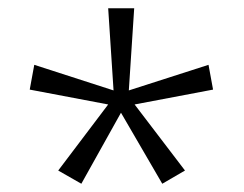

<svg xmlns="http://www.w3.org/2000/svg" viewBox="-20 -779 591 465"><path d="M305 -759H242L255 -560L63 -622L52 -562L242 -526L121 -366L177 -334L273 -506L373 -334L428 -366L306 -526L496 -562L485 -622L292 -560Z"/></svg>

Font: Noto Sans Meetei Mayek Light
Style: Regular
Weight: 300
Designer: Monotype Design Team and Neelakash Kshetrimayum
Foundry: Monotype Imaging Inc.
Version: Version 2.002